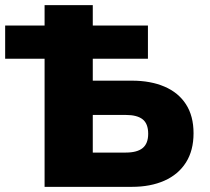

<svg xmlns="http://www.w3.org/2000/svg" viewBox="-29 -725 813 745"><path d="M144 0V-497H-9V-626H144V-705H331V-626H545V-497H331V-412H483Q555 -412 609 -389Q663 -366 692.5 -320.5Q722 -275 722 -208Q722 -141 692.5 -94.5Q663 -48 609 -24Q555 0 483 0ZM331 -133H459Q503 -133 524.5 -150.5Q546 -168 546 -206Q546 -245 524.5 -262Q503 -279 459 -279H331Z"/></svg>

Font: Nunito Sans 7pt SemiCondensed Black
Style: Regular
Weight: 900
Width: 4
Designer: Vernon Adams
Foundry: Vernon Adams
Version: Version 3.101;gftools[0.9.27]